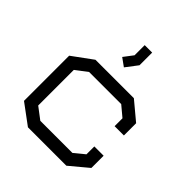

<svg xmlns="http://www.w3.org/2000/svg" viewBox="-194 -834 965 965"><g transform="rotate(45 289.0 -351.5)"><path d="M431 2H158L50 -78V-399L158 -478H431L528 -397V-310H462V-366L407 -412H179L117 -365V-112L179 -65H407L462 -110V-166H528V-79ZM243 -583 281 -633V-705H334V-615L286 -552Z"/></g></svg>

Font: Turret Road Medium
Style: Regular
Weight: 500
Designer: Noponies
Foundry: Noponies
Version: Version 1.001; ttfautohint (v1.8)